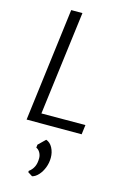

<svg xmlns="http://www.w3.org/2000/svg" viewBox="-157 -815 792 1223"><g transform="rotate(15 239.0 -203.5)"><path d="M422 0H59L153 -747H227L140 -62L430 -63ZM186 340 156 321 157 312Q177.5 297.5 188.8 274.5Q200 251.5 200 218Q200 197.5 190 180.2Q180 163 165 157L167 137L213 92Q240 101 255.5 130.2Q271 159.5 271 195Q271 229.5 259 260.5Q247 291.5 227.5 313Q208 334.5 186 340Z"/></g></svg>

Font: Merriweather Sans Variable Regular
Style: Italic
Weight: 300
Italic angle: -8°
Designer: Eben Sorkin
Foundry: Eben Sorkin
Version: Version 2.001